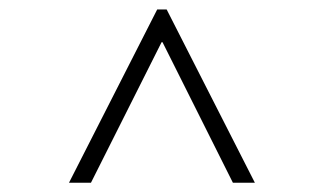

<svg xmlns="http://www.w3.org/2000/svg" viewBox="-20 -732 690 409"><path d="M314.9 -711.9H335L522.9 -342.8H476.1L326.2 -642.1H324.2L173.8 -342.8H127Z"/></svg>

Font: DavidDev Light
Style: Regular
Weight: 300
Designer: David.dev
Foundry: David.dev
Version: Version 1.001;FEAKit 1.0